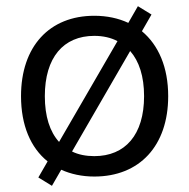

<svg xmlns="http://www.w3.org/2000/svg" viewBox="-20 -562 611 621"><path d="M285 9C431 9 524 -90 524 -251C524 -344 493 -416 439 -461L470 -515L426 -542L395 -488C363 -503 326 -511 285 -511C140 -511 48 -412 48 -251C48 -157 79 -84 134 -40L104 12L148 39L178 -13C209 1 245 9 285 9ZM285 -57C258 -57 233 -62 213 -72L401 -397C430 -364 446 -315 446 -251C446 -126 385 -57 285 -57ZM125 -251C125 -376 185 -446 285 -446C314 -446 339 -440 360 -429L171 -103C141 -136 125 -186 125 -251Z"/></svg>

Font: Poppy and Pepper
Style: Regular
Weight: 400
Designer: Thy Ha
Foundry: Thy Ha
Version: Version 0.001;Glyphs 3.2 (3227)